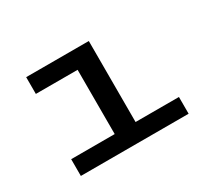

<svg xmlns="http://www.w3.org/2000/svg" viewBox="-127 -898 1253 1131"><g transform="rotate(-30 500.0 -332.5)"><path d="M134 0V-114H430V-551H146V-665H572V-114H867V0Z"/></g></svg>

Font: Inconsolata UltraExpanded ExtraBold
Style: Regular
Weight: 800
Width: 9
Monospace: yes
Designer: Raph Levien, Cyreal, Brenton Simpson
Foundry: Raph Levien, Cyreal, Google
Version: Version 3.001; ttfautohint (v1.8.2.53-6de2)